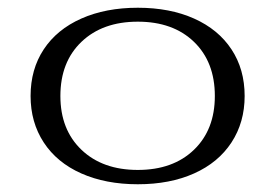

<svg xmlns="http://www.w3.org/2000/svg" viewBox="-20 -466 711 496"><path d="M59 -218Q59 -287 93 -338.5Q127 -390 190 -418Q253 -446 336 -446Q419 -446 481.5 -418Q544 -390 578 -338.5Q612 -287 612 -218Q612 -150 578 -98Q544 -46 481.5 -18Q419 10 336 10Q253 10 190 -18Q127 -46 93 -98Q59 -150 59 -218ZM535 -218Q535 -306 481 -358Q427 -410 336 -410Q245 -410 190.5 -358Q136 -306 136 -218Q136 -131 190.5 -79Q245 -27 336 -27Q427 -27 481 -79Q535 -131 535 -218Z"/></svg>

Font: Fahkwang Light
Style: Regular
Weight: 300
Version: Version 1.000; ttfautohint (v1.6)